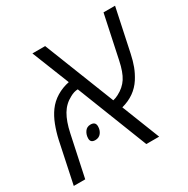

<svg xmlns="http://www.w3.org/2000/svg" viewBox="-166 -761 876 893"><g transform="rotate(-30 272.5 -315.0)"><path d="M-19.5 0 26.9 -220.2Q35.6 -259.3 49.1 -294.2Q62.5 -329.1 82 -356Q103 -384.8 134 -403.6Q165 -422.4 201.7 -429.7L122.1 -629.9H190.4L338.9 -252.9Q354 -256.3 367.7 -263.7Q403.8 -282.2 423.6 -312.7Q443.4 -343.3 455.1 -399.9L503.9 -629.9H565.9L517.1 -399.9Q509.8 -365.2 499.5 -337.9Q489.3 -310.5 471.7 -282.7Q433.1 -223.1 358.9 -203.6L439 0H370.1L221.2 -379.9Q200.7 -379.4 179.2 -367.2Q143.1 -348.6 122.1 -313.2Q101.1 -277.8 88.9 -220.2L42 0ZM174.3 -134.3Q148.9 -134.3 148.9 -157.2Q148.9 -177.2 159.7 -192.9Q170.4 -208.5 190.4 -208.5Q216.8 -208.5 216.8 -184.1Q216.8 -163.6 205.6 -148.9Q194.3 -134.3 174.3 -134.3Z"/></g></svg>

Font: Open Sans Light
Style: Italic
Weight: 300
Italic angle: -12°
Designer: Monotype Design Team
Foundry: Monotype Imaging Inc.
Version: Version 3.003; ttfautohint (v1.8.4)